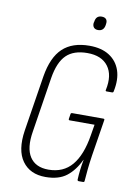

<svg xmlns="http://www.w3.org/2000/svg" viewBox="-91 -873 671 941"><g transform="rotate(10 244.5 -403.0)"><path d="M202 8Q125 8 86.5 -45.5Q48 -99 63 -198L107 -476Q123 -573 171 -618Q219 -663 304 -663Q364 -663 403 -638Q442 -613 457 -568.5Q472 -524 459 -463Q458 -457 452 -457H425Q418 -457 420 -464Q436 -539 403.5 -582.5Q371 -626 300 -626Q232 -626 195.5 -590.5Q159 -555 146 -475L103 -201Q89 -117 117.5 -73.5Q146 -30 210 -30Q284 -30 327 -81Q370 -132 386 -232L395 -286H271Q265 -286 266 -293L270 -318Q271 -323 278 -323H432Q439 -323 438 -317L409 -135Q403 -95 400 -65Q397 -35 395 -7Q395 0 388 0H367Q360 0 360 -7Q361 -31 364 -56Q367 -81 372 -107H371Q346 -53 307 -22.5Q268 8 202 8ZM331 -746Q317 -746 310 -754Q303 -762 304 -776L306 -784Q310 -814 338 -814Q353 -814 360 -806Q367 -798 365 -784L364 -776Q359 -746 331 -746Z"/></g></svg>

Font: Sofia Sans Condensed ExtraLight
Style: Italic
Weight: 250
Italic angle: -9°
Version: Version 4.100